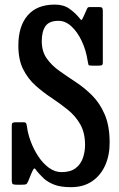

<svg xmlns="http://www.w3.org/2000/svg" viewBox="-20 -780 507 816"><path d="M352.5 -521.5Q345.5 -567.5 327.2 -606Q309 -644.5 283.5 -668Q258 -691.5 228.5 -691.5Q189 -691.5 173.2 -668.8Q157.5 -646 157.5 -605.5Q157.5 -561.5 178.5 -531.8Q199.5 -502 232.2 -478.8Q265 -455.5 302 -431.2Q339 -407 371.8 -374.2Q404.5 -341.5 425.2 -293.2Q446 -245 446 -173Q446 -119.5 426.8 -76.8Q407.5 -34 370.8 -9.2Q334 15.5 281.5 15.5Q237 15.5 209.5 4.5Q182 -6.5 165.5 -22.2Q149 -38 136.5 -53Q128 -67 124.2 -63.5Q120.5 -60 114 -44.5L99.5 -9Q95 1 91 3Q87 5 72.5 5H50Q38 5 34 2Q30 -1 30 -13V-245Q30 -256 34.2 -258.2Q38.5 -260.5 49.5 -260.5H78Q89 -260.5 91 -256.2Q93 -252 94.5 -242.5Q98 -213 110.5 -179.2Q123 -145.5 142.5 -115.8Q162 -86 187.5 -67.2Q213 -48.5 242 -48.5Q280 -48.5 301.8 -65.5Q323.5 -82.5 332.5 -109Q341.5 -135.5 341.5 -163.5Q341.5 -216 321 -251.8Q300.5 -287.5 268.2 -313.5Q236 -339.5 199.8 -363.5Q163.5 -387.5 131.2 -416.2Q99 -445 78.5 -485.5Q58 -526 58 -586.5Q58 -668.5 97.5 -714.5Q137 -760.5 213 -760.5Q250 -760.5 274.5 -743.2Q299 -726 317 -704Q324.5 -694 326.5 -694.8Q328.5 -695.5 335 -709.5L350 -743Q352.5 -747.5 354.5 -748.8Q356.5 -750 363 -750H401.5Q411.5 -750 414.2 -746.5Q417 -743 417 -732.5V-516Q417 -505 413 -503Q409 -501 398 -501H371.5Q356.5 -501 356 -504.8Q355.5 -508.5 352.5 -521.5Z"/></svg>

Font: Besley* Condensed Medium
Style: Regular
Weight: 500
Width: 3
Designer: Owen Earl
Foundry: indestructible type*
Version: Version 3.000; ttfautohint (v1.8.3)